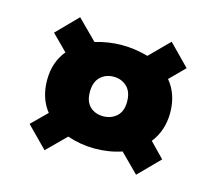

<svg xmlns="http://www.w3.org/2000/svg" viewBox="-75 -708 741 657"><g transform="rotate(15 295.0 -379.5)"><path d="M362.8 -377Q362.8 -412.1 343.8 -430.2Q324.7 -448.2 296.9 -448.2Q268.6 -448.2 249.8 -430.2Q231 -412.1 231 -377Q231 -342.3 249.5 -325.2Q268.1 -308.1 295.9 -308.1Q324.2 -308.1 343.5 -325.4Q362.8 -342.8 362.8 -377ZM457 -144 392.1 -209Q347.7 -193.8 295.9 -193.8Q246.6 -193.8 199.2 -210L132.8 -144L60.1 -217.8L113.8 -271Q79.1 -314.5 79.1 -378.9Q79.1 -441.9 115.2 -485.8L60.1 -541L132.8 -615.2L202.1 -545.9Q248.5 -560.1 296.9 -560.1Q342.3 -560.1 389.2 -546.9L457 -615.2L529.8 -541L478 -488.8Q515.1 -443.8 515.1 -378.9Q515.1 -315.4 479 -270L529.8 -217.8Z"/></g></svg>

Font: Poppins ExtraBold
Style: Regular
Weight: 800
Designer: Ninad Kale (Devanagari), Jonny Pinhorn (Latin)
Foundry: Indian Type Foundry
Version: Version 3.200;PS 1.000;hotconv 16.6.54;makeotf.lib2.5.65590